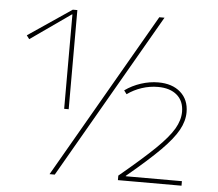

<svg xmlns="http://www.w3.org/2000/svg" viewBox="-52 -788 961 845"><g transform="rotate(5 428.5 -365.0)"><path d="M618 -730H641L220 0H197ZM236 -730H256V-292H236V-709H234L56 -584L44 -600ZM639 -444Q701 -444 737.5 -411.5Q774 -379 774 -324Q774 -285 752 -245Q730 -205 678.5 -153Q627 -101 532 -22V-20H780V0H499V-20Q600 -104 654.5 -157Q709 -210 731.5 -248.5Q754 -287 754 -324Q754 -371 723.5 -397.5Q693 -424 639 -424Q603 -424 568 -412.5Q533 -401 504 -380L492 -396Q524 -419 562.5 -431.5Q601 -444 639 -444Z"/></g></svg>

Font: Enso Thin
Style: Regular
Weight: 100
Designer: Coji Morishita
Foundry: UNDERFOREST DESIGN
Version: Version 1.000